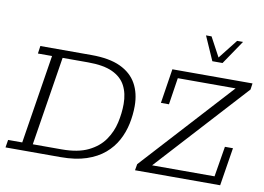

<svg xmlns="http://www.w3.org/2000/svg" viewBox="-83 -928 1452 1057"><g transform="rotate(10 643.0 -399.5)"><path d="M7 0 14 -43H93L172 -540H93L99 -583H385Q485 -583 547 -554Q609 -525 638.5 -472Q668 -419 668 -347Q668 -298 657.5 -248Q647 -198 623 -153.5Q599 -109 558.5 -74.5Q518 -40 458 -20Q398 0 315 0ZM152 -43H313Q404 -43 461.5 -71Q519 -99 550.5 -144.5Q582 -190 594 -243.5Q606 -297 606 -348Q606 -407 583.5 -450Q561 -493 510.5 -516.5Q460 -540 374 -540H231ZM731 0 737 -35 1198 -540H875L852 -390H807L837 -583H1285L1280 -548L819 -43H1168L1196 -213H1241L1207 0ZM1046 -665 987 -799H1018L1076 -691L1161 -799H1194L1103 -665Z"/></g></svg>

Font: Rokkitt SemiBold Light
Style: Italic
Weight: 300
Italic angle: -9°
Version: Version 3.103